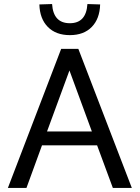

<svg xmlns="http://www.w3.org/2000/svg" viewBox="-20 -931 692 951"><path d="M175 -909 238 -911Q244 -816 326 -816Q407 -816 413 -911L476 -909Q474 -838 434.5 -797.5Q395 -757 326 -757Q257 -757 217 -797.5Q177 -838 175 -909ZM539 0 461 -211H188L111 0H19L283 -689H368L633 0ZM213 -280H435L324 -582Z"/></svg>

Font: Martel Sans
Style: Regular
Weight: 400
Designer: Dan Reynolds and Mathieu Réguer
Foundry: Dan Reynolds and Mathieu Réguer
Version: Version 1.001;PS 001.001;hotconv 1.0.70;makeotf.lib2.5.58329